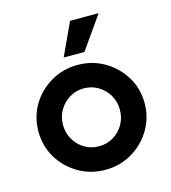

<svg xmlns="http://www.w3.org/2000/svg" viewBox="-97 -689 696 781"><g transform="rotate(-15 251.5 -298.5)"><path d="M252.1 12.5Q190.3 12.5 139.2 -17.4Q88.2 -47.2 58.3 -97.2Q28.5 -147.2 28.5 -208.3Q28.5 -270.1 58.3 -319.8Q88.2 -369.4 139.2 -399.3Q190.3 -429.2 251.4 -429.2Q313.9 -429.2 364.6 -399.3Q415.3 -369.4 445.5 -319.8Q475.7 -270.1 475.7 -208.3Q475.7 -147.9 445.5 -97.6Q415.3 -47.2 364.6 -17.4Q313.9 12.5 252.1 12.5ZM251.4 -86.8Q285.4 -86.8 312.5 -103.1Q339.6 -119.4 355.6 -147.2Q371.5 -175 371.5 -208.3Q371.5 -242.4 355.6 -269.8Q339.6 -297.2 312.5 -313.9Q285.4 -330.6 251.4 -330.6Q218.1 -330.6 191 -313.9Q163.9 -297.2 147.9 -269.8Q131.9 -242.4 131.9 -208.3Q131.9 -175 147.9 -147.2Q163.9 -119.4 191 -103.1Q218.1 -86.8 251.4 -86.8ZM205.6 -472.9 269.4 -610.4H389.6L293.1 -472.9Z"/></g></svg>

Font: Afacad SemiBold
Style: Regular
Weight: 600
Designer: Kristian Moeller
Foundry: Dicotype
Version: Version 1.000